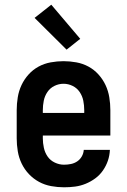

<svg xmlns="http://www.w3.org/2000/svg" viewBox="-20 -788 540 816"><path d="M252 8Q225 8 197.5 3Q170 -2 146 -15Q122 -28 103 -48Q84 -68 72 -93Q60 -118 55.5 -145.5Q51 -173 51 -200V-320Q51 -347 55.5 -374.5Q60 -402 71.5 -426.5Q83 -451 101.5 -471.5Q120 -492 144 -505Q168 -518 195.5 -523Q223 -528 250 -528Q277 -528 304.5 -523Q332 -518 356 -505Q380 -492 398.5 -471.5Q417 -451 428.5 -426.5Q440 -402 444.5 -374.5Q449 -347 449 -320V-212H162V-200Q162 -180 166.5 -159.5Q171 -139 182.5 -122.5Q194 -106 213 -97Q232 -88 252 -88Q267 -88 281.5 -91Q296 -94 308 -102Q320 -110 327.5 -123Q335 -136 336 -151H447Q446 -127 438.5 -105Q431 -83 417.5 -63.5Q404 -44 385 -30Q366 -16 344 -7Q322 2 299 5Q276 8 252 8ZM162 -308H338V-320Q338 -340 334 -360Q330 -380 318.5 -397Q307 -414 288.5 -423Q270 -432 250 -432Q230 -432 211.5 -423Q193 -414 181.5 -397Q170 -380 166 -360Q162 -340 162 -320ZM263 -577 127 -712 198 -768 321 -623Z"/></svg>

Font: Iosevka SS18
Style: Bold
Weight: 700
Monospace: yes
Designer: Belleve Invis
Foundry: Belleve Invis
Version: Version 25.1.1; ttfautohint (v1.8.4)